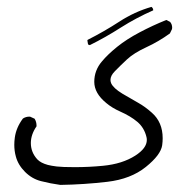

<svg xmlns="http://www.w3.org/2000/svg" viewBox="-20 -375 540 544"><path d="M20.5 35.2Q20.5 52.7 24.9 68.4Q31.2 92.3 51 112.1Q70.8 131.8 96.2 138.2Q122.6 145 150.9 148.9Q217.8 147.9 284.2 140.1Q350.6 132.3 393.1 98.1Q435.5 64 439.5 36.6Q440.9 26.4 440.9 16.6Q440.9 -28.8 410.2 -55.7Q391.1 -72.8 371.6 -83.7Q352.1 -94.7 327.1 -109.4Q301.3 -125 294.9 -139.2Q293 -144 293 -148.4Q293 -160.6 305.2 -172.9Q320.3 -188.5 339.6 -206.5Q358.9 -224.6 394.3 -241Q429.7 -257.3 461.4 -280.3L467.3 -292.5Q467.8 -294.4 467.8 -296.4Q467.8 -306.2 461.9 -313L451.2 -318.4Q413.1 -303.2 375.7 -283.4Q338.4 -263.7 311.8 -242.2Q285.2 -220.7 269 -201.2Q247.1 -175.8 247.1 -143.1Q247.1 -110.8 281.2 -83Q297.4 -69.3 320.3 -59.1Q350.1 -45.9 369.1 -29.8Q388.7 -13.2 395 13.2Q396 17.1 396 21.5Q396 44.9 363.3 65.9Q326.7 89.4 272 94.7Q232.4 98.6 191.9 98.6Q156.2 98.6 140.6 96.7Q125 94.7 115.7 92.3Q95.7 86.9 85.9 76.7Q67.4 56.6 67.4 30.3Q67.4 6.3 83.5 -17.1Q83.5 -18.1 83.5 -19Q83.5 -29.8 78.1 -38.6L65.4 -44.4Q64 -44.4 61 -44.4Q58.1 -44.4 53.7 -43.2Q49.3 -42 44.9 -39.1Q25.9 -13.7 22 14.6Q20.5 25.4 20.5 35.2ZM414.1 -346.2Q414.1 -351.6 409.2 -355.5Q361.3 -341.8 318.1 -313.7Q274.9 -285.6 228.5 -262.2L227.5 -260.7L229.5 -249L234.4 -247.1Q278.8 -269 322.3 -296.9Q366.2 -324.7 414.1 -345.7Q414.1 -346.2 414.1 -346.2Z"/></svg>

Font: Bakudai
Style: Light
Weight: 300
Version: Version 1.48